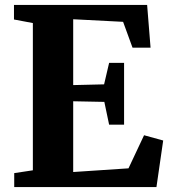

<svg xmlns="http://www.w3.org/2000/svg" viewBox="-20 -763 696 783"><path d="M114 -68.5V-669L37 -683.5V-743H580L594 -568.5H520.5L482 -674L278.5 -684.5V-416L404.5 -419L425 -506.5H486V-254.5H425L405.5 -347.5L278.5 -350V-61.5L504 -76.5L567.5 -211.5L645.5 -190L618 0H38V-57Z"/></svg>

Font: Merriweather 36pt ExtraBold
Style: Regular
Weight: 800
Designer: Eben Sorkin
Foundry: Eben Sorkin
Version: Version 2.100